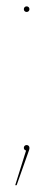

<svg xmlns="http://www.w3.org/2000/svg" viewBox="-20 -460 164 592"><path d="M62.1 -440.4C57.1 -440.4 53.5 -436.6 53.5 -431.7C53.5 -426.9 57.1 -423.1 62.1 -423.1C67.2 -423.1 70.8 -426.9 70.8 -431.7C70.8 -436.6 67.2 -440.4 62.1 -440.4ZM62.1 -12.8C57.1 -12.8 53.5 -9.1 53.5 -4.1C53.5 -0.5 55.8 3 60.4 4.2L26.9 111.1H31.3L68.1 7.1C69.3 3.4 70.8 0.5 70.8 -4.1C70.8 -9.1 67.2 -12.8 62.1 -12.8Z"/></svg>

Font: Fira Sans Four
Style: Regular
Weight: 100
Designer: Carrois Corporate & Edenspiekermann AG
Foundry: Carrois Corporate GbR & Edenspiekermann AG
Version: Version 4.203;PS 004.203;hotconv 1.0.88;makeotf.lib2.5.64775